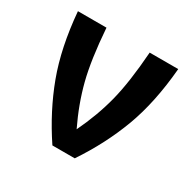

<svg xmlns="http://www.w3.org/2000/svg" viewBox="-108 -545 653 654"><g transform="rotate(30 219.0 -218.5)"><path d="M174.8 2Q109.4 -95.7 71.3 -198.2Q33.2 -300.8 21.5 -437.5H133.8Q142.6 -316.4 162.1 -240.2Q181.6 -164.1 218.8 -86.9Q255.9 -164.1 275.4 -240.2Q294.9 -316.4 303.7 -437.5H416Q404.3 -300.8 366.2 -198.2Q328.1 -95.7 262.7 2Z"/></g></svg>

Font: Sudo Variable
Style: Regular
Weight: 400
Monospace: yes
Designer: Jens Kutilek
Foundry: Jens Kutilek
Version: Version 0.040